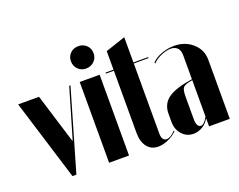

<svg xmlns="http://www.w3.org/2000/svg" viewBox="-111 -894 1376 1106"><g transform="rotate(-20 577.0 -341.0)"><path d="M333 -495.1 189 0H165L12.2 -495.1H140.1L233.9 -190.9H235.8L325.2 -495.1Z M451.7 -691.9Q481.9 -691.9 501.7 -672.6Q521.5 -653.3 521.5 -624Q521.5 -594.7 501.5 -575Q481.4 -555.2 451.7 -555.2Q421.9 -555.2 402.3 -575Q382.8 -594.7 382.8 -624Q382.8 -653.3 402.3 -672.6Q421.9 -691.9 451.7 -691.9ZM389.6 -495.1H511.7V0H389.6Z M689 9.8Q646 9.8 621.3 -21.7Q596.7 -53.2 596.7 -107.9V-488.8H547.9V-495.1H596.7V-608.9L718.8 -649.9V-495.1H809.1V-488.8H718.8V-57.1Q718.8 -37.1 726.6 -25.6Q734.4 -14.2 748 -14.2Q772.9 -14.2 801.8 -45.9L805.7 -42Q783.2 -19 750.7 -4.6Q718.3 9.8 689 9.8Z M807.6 -98.1V-147.9Q807.6 -208 852.5 -240.7Q897.5 -273.4 1002.4 -289.1V-437Q1002.4 -465.3 987.8 -480.7Q973.1 -496.1 946.8 -496.1Q918.5 -496.1 884.3 -480.5Q850.1 -464.8 836.4 -446.8L831.5 -451.2Q849.6 -474.1 889.4 -489.5Q929.2 -504.9 970.7 -504.9Q1038.1 -504.9 1083.7 -463.9Q1129.4 -422.9 1129.4 -362.8V0H1002.4V-46.9H1000.5Q985.4 -20.5 959.5 -5.4Q933.6 9.8 904.8 9.8Q863.3 9.8 835.4 -21.2Q807.6 -52.2 807.6 -98.1ZM959.5 -19Q980 -19 1002.4 -60.1V-283.2Q957 -275.9 945.3 -262.9Q933.6 -250 933.6 -207V-65.9Q933.6 -44.9 940.7 -32Q947.8 -19 959.5 -19Z"/></g></svg>

Font: Moniqa Black Display
Style: Regular
Weight: 900
Designer: Rajesh Rajput
Foundry: Rajesh Rajput
Version: Version 1.000